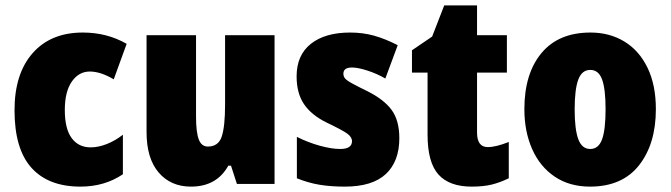

<svg xmlns="http://www.w3.org/2000/svg" viewBox="-20 -684 2494 714"><path d="M34 -274Q34 -410 101.5 -486.5Q169 -563 288 -563Q378 -563 451 -521L403 -389Q354 -418 314 -418Q273 -418 247 -380.5Q221 -343 221 -275Q221 -205 246.5 -170.5Q272 -136 317 -136Q346 -136 377.5 -148.5Q409 -161 437 -183V-36Q369 10 279 10Q160 10 97 -60Q34 -130 34 -274Z M1001 0H861L839 -68H829Q786 10 690 10Q615 10 570 -42.5Q525 -95 525 -193V-553H709V-250Q709 -193 719 -166Q729 -139 753 -139Q792 -139 804.5 -176Q817 -213 817 -296V-553H1001Z M1262 10Q1210 10 1168 3Q1126 -4 1084 -21V-175Q1126 -154 1169.5 -142Q1213 -130 1245 -130Q1289 -130 1289 -159Q1289 -174 1271.5 -187Q1254 -200 1193 -229Q1137 -257 1110 -297.5Q1083 -338 1083 -400Q1083 -479 1136 -521Q1189 -563 1282 -563Q1329 -563 1370.5 -551.5Q1412 -540 1459 -516L1413 -392Q1382 -410 1346.5 -421.5Q1311 -433 1289 -433Q1257 -433 1257 -410Q1257 -400 1263 -392.5Q1269 -385 1291 -373Q1313 -361 1346 -345Q1408 -314 1436.5 -275Q1465 -236 1465 -170Q1465 -84 1415 -37Q1365 10 1262 10Z M1872 -156V-21Q1839 -5 1808 2.5Q1777 10 1734 10Q1651 10 1610.5 -35Q1570 -80 1570 -183V-414H1512V-497L1587 -548L1632 -664H1754V-553H1865V-414H1754V-191Q1754 -137 1794 -137Q1824 -137 1872 -156Z M2174 10Q2098 10 2043 -27Q1988 -64 1959 -129.5Q1930 -195 1930 -278Q1930 -410 1993.5 -486.5Q2057 -563 2176 -563Q2247 -563 2302 -529.5Q2357 -496 2388 -432Q2419 -368 2419 -278Q2419 -149 2356.5 -69.5Q2294 10 2174 10ZM2175 -130Q2206 -130 2219 -166Q2232 -202 2232 -278Q2232 -353 2219 -388.5Q2206 -424 2175 -424Q2144 -424 2130.5 -388Q2117 -352 2117 -277Q2117 -203 2130.5 -166.5Q2144 -130 2175 -130Z"/></svg>

Font: Noto Sans Display Black Narrow
Style: Regular
Weight: 900
Width: 4
Designer: Monotype Design team
Foundry: Monotype Imaging Inc.
Version: Version 1.000